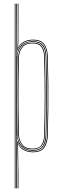

<svg xmlns="http://www.w3.org/2000/svg" viewBox="-20 -820 330 1040"><path d="M75.8 200V68.5L73.5 -56.5H75.2Q83.5 -26.5 106.2 -12.9Q129 0.8 158 0.8Q202.8 0.8 218.2 -25.1Q233.8 -51 234.8 -86.2Q237.2 -167.8 237.9 -236.2Q238.5 -304.8 237.8 -371.8Q237 -438.8 234.8 -515.2Q233.8 -552.8 217.4 -577Q201 -601.2 157.8 -601.2Q124 -601.2 101.5 -584.2Q79 -567.2 74.2 -542.5H73.2L76 -596V-800H79.8L79.5 -595.2L77.8 -562.8H78.8Q88 -582.2 109.4 -593.8Q130.8 -605.2 158 -605.2Q202 -605.2 219.8 -580.8Q237.5 -556.2 238.8 -515.2Q241.2 -434 241.9 -365.4Q242.5 -296.8 241.8 -229.9Q241 -163 238.8 -86.2Q237.8 -45.2 220 -20.2Q202.2 4.8 158 4.8Q132.5 4.8 110.2 -6.2Q88 -17.2 78.5 -39.8H77.5L79.8 117V200ZM60 200V-800H64V200ZM68 200V-800H72L71 -514.8H72Q73 -553 96.4 -575Q119.8 -597 157.5 -597Q195.5 -597 212.8 -575.6Q230 -554.2 231 -514.8Q234.2 -403.8 234.2 -301.9Q234.2 -200 231 -86.2Q230 -48 213.5 -25.5Q197 -3 157.5 -3Q119.2 -3 96.5 -25.6Q73.8 -48.2 72.2 -86.5H71.2L72 8.5V200ZM157.2 -7Q197.2 -7 211.6 -30.2Q226 -53.5 227 -86.5Q230.2 -198.8 230.2 -299.9Q230.2 -401 227 -514.5Q226 -552.8 209.5 -572.9Q193 -593 157 -593Q127.5 -593 109.6 -580.6Q91.8 -568.2 83.6 -550.4Q75.5 -532.5 75 -515.5Q73.5 -441.2 72.8 -373.9Q72 -306.5 72.6 -237Q73.2 -167.5 75.2 -86.5Q75.8 -69 84 -50.6Q92.2 -32.2 110 -19.6Q127.8 -7 157.2 -7ZM156.8 -11Q114.2 -11 97 -36Q79.8 -61 79 -86.5Q75.8 -199.5 75.8 -300.1Q75.8 -400.8 79 -514.5Q79.8 -540.5 97.5 -564.8Q115.2 -589 156.8 -589Q193 -589 207.5 -568.5Q222 -548 223 -514.5Q226.2 -403 226.2 -301.6Q226.2 -200.2 223 -86.5Q220.8 -11 156.8 -11ZM156.5 -15Q190.8 -15 204.4 -34.8Q218 -54.5 219 -86.5Q222.2 -198.8 222.2 -299.8Q222.2 -400.8 219 -514.2Q218 -546.2 204.2 -565.6Q190.5 -585 156.5 -585Q117 -585 100.4 -562Q83.8 -539 83 -514.2Q79.8 -402.5 79.8 -299.9Q79.8 -197.2 83 -86.5Q83.8 -61.5 100.4 -38.2Q117 -15 156.5 -15Z"/></svg>

Font: Big Shoulders Inline Display Thin
Style: Regular
Weight: 100
Designer: Patric King
Foundry: XO Type Co
Version: Version 1.000